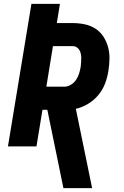

<svg xmlns="http://www.w3.org/2000/svg" viewBox="-20 -755 640 990"><path d="M455 215H307L224 -189H199L168 0H21L142 -735H289L273 -636H356Q387 -636 417.5 -629.5Q448 -623 472.5 -607Q497 -591 513 -566.5Q529 -542 537 -513Q545 -484 544.5 -452.5Q544 -421 539 -390Q534 -357 522 -325Q510 -293 487.5 -265.5Q465 -238 434 -219.5Q403 -201 371 -194ZM312 -308Q329 -308 345.5 -318Q362 -328 372 -343Q382 -358 387.5 -375Q393 -392 396 -410Q397 -421 398 -432Q399 -443 399 -454Q399 -465 397 -476Q395 -487 390 -496Q385 -505 376 -511Q367 -517 356 -517H253L219 -308Z"/></svg>

Font: Iosevka Heavy Extended Oblique
Style: Regular
Weight: 900
Width: 7
Italic angle: -9°
Monospace: yes
Designer: Belleve Invis
Foundry: Belleve Invis
Version: Version 32.5.0; ttfautohint (v1.8.4)